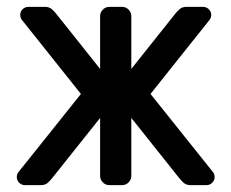

<svg xmlns="http://www.w3.org/2000/svg" viewBox="-20 -540 675 560"><path d="M111 -520Q124 -520 131.5 -513Q139 -506 143 -501L272 -339V-493Q272 -504 280 -512Q288 -520 299 -520H336Q347 -520 355 -512Q363 -504 363 -493V-339L492 -501Q496 -506 503.5 -513Q511 -520 524 -520H572Q582 -520 589 -513Q596 -506 596 -497Q596 -489 592 -483L419 -266L602 -37Q606 -31 606 -23Q606 -14 599 -7Q592 0 582 0H536Q523 0 515.5 -7Q508 -14 504 -19L363 -196V-27Q363 -16 355 -8Q347 0 336 0H299Q288 0 280 -8Q272 -16 272 -27V-196L131 -19Q127 -14 119.5 -7Q112 0 99 0H53Q43 0 36 -7Q29 -14 29 -23Q29 -31 33 -37L216 -266L43 -483Q39 -489 39 -497Q39 -506 46 -513Q53 -520 63 -520H111Z"/></svg>

Font: Rubik
Style: Regular
Weight: 400
Designer: Hubert & Fischer
Foundry: Hubert & Fischer
Version: Version 1.002; ttfautohint (v1.6)